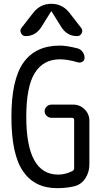

<svg xmlns="http://www.w3.org/2000/svg" viewBox="-20 -980 540 1010"><path d="M280.3 9.8Q162.1 9.8 101.1 -79.1Q40 -168 40 -365.2Q40 -561.5 103.5 -650.9Q167 -740.2 294.9 -740.2Q330.1 -740.2 387.7 -725.6Q403.3 -721.7 414.1 -707.5Q424.8 -693.4 424.8 -675.8Q424.8 -662.1 413.6 -655.3Q402.3 -648.4 388.7 -652.3Q335.9 -668 294.9 -668Q208 -668 163.1 -596.2Q118.2 -524.4 118.2 -365.2Q118.2 -62.5 285.2 -61.5Q324.2 -61.5 360.4 -80.1Q370.1 -85 370.1 -95.7V-348.6Q370.1 -359.4 359.4 -360.4H250Q236.3 -360.4 225.6 -370.6Q214.8 -380.9 214.8 -395Q214.8 -409.2 225.6 -419.4Q236.3 -429.7 250 -429.7H365.2Q400.4 -429.7 425.3 -404.8Q450.2 -379.9 450.2 -344.7V-115.2Q450.2 -74.2 428.7 -41.5Q407.2 -8.8 370.1 0Q329.1 9.8 280.3 9.8ZM345.7 -912.1 407.2 -833Q417 -820.3 409.7 -805.2Q402.3 -790 385.7 -790Q334 -790 303.7 -835.9L252 -918.9Q252 -919.9 250 -919.9Q248 -919.9 248 -918.9L196.3 -835.9Q166 -790 114.3 -790Q98.6 -790 90.8 -805.2Q83 -820.3 92.8 -833L154.3 -912.1Q191.4 -960 250 -960Q308.6 -960 345.7 -912.1Z"/></svg>

Font: Rounded-X Mgen+ 1m regular
Style: Regular
Weight: 400
Designer: [Source Han Sans]
Ryoko NISHIZUKA  (kana & ideographs); Paul D. Hunt (Latin, Greek & Cyrillic); Wenlong ZHANG  (bopomofo
Version: Version 1.059.20150602